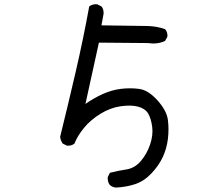

<svg xmlns="http://www.w3.org/2000/svg" viewBox="-20 -807 1040 890"><path d="M516.6 62.5Q501 60.5 489.3 50.8Q477.5 35.2 479.5 13.7L489.3 -5.9Q526.4 -15.6 565.4 -21.5Q604.5 -27.3 632.8 -60.5Q661.1 -93.8 675.8 -137.2Q690.4 -180.7 685.5 -218.8Q680.7 -256.8 667 -280.3Q653.3 -303.7 620.6 -312.5Q587.9 -321.3 539.6 -314.5Q491.2 -307.6 445.3 -279.3Q399.4 -251 369.1 -213.9Q338.9 -176.8 325.2 -141.6Q311.5 -129.9 290 -131.8L270.5 -141.6Q260.7 -155.3 258.8 -172.9Q295.9 -323.2 331.1 -475.1Q366.2 -627 393.6 -777.3Q409.2 -789.1 430.7 -787.1L450.2 -777.3Q461.9 -763.7 460 -742.2L450.2 -689.5Q620.1 -687.5 663.1 -686.5Q706.1 -685.5 745.1 -671.9Q757.8 -658.2 755.9 -636.7L745.1 -617.2Q710 -600.6 665 -607.4L438.5 -609.4L376 -325.2Q415 -352.5 456.1 -371.1Q497.1 -389.6 539.6 -395Q582 -400.4 624.5 -395Q667 -389.6 710 -341.8Q752.9 -293.9 758.3 -251Q763.7 -208 758.3 -163.1Q752.9 -118.2 734.4 -78.6Q715.8 -39.1 681.6 -2.9Q647.5 33.2 605.5 46.9Q563.5 60.5 516.6 62.5Z"/></svg>

Font: NaikaiFont
Style: Regular
Weight: 400
Version: Version 1.67